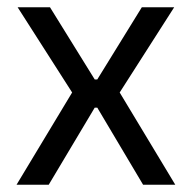

<svg xmlns="http://www.w3.org/2000/svg" viewBox="-20 -508 528 528"><path d="M114 0H25.5L185.5 -265.5V-242.5L28.5 -488H117.5L240.5 -289.5H247.5L370 -488H459L302 -242.5V-265.5L462 0H373.5L247.5 -212H240.5Z"/></svg>

Font: Anek Devanagari
Style: Regular
Weight: 400
Designer: Kailash Malviya (Devanagari) & Yesha Goshar (Latin)
Foundry: Ek Type
Version: Version 1.003